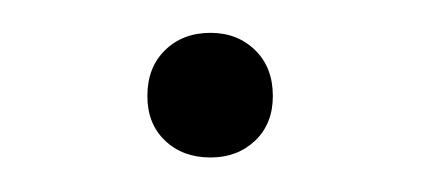

<svg xmlns="http://www.w3.org/2000/svg" viewBox="-20 -336 250 114"><path d="M105 -242.5Q88.5 -242.5 78 -252.5Q67.5 -262.5 67.5 -279Q67.5 -296 78 -306.2Q88.5 -316.5 105 -316.5Q121 -316.5 131.5 -306.2Q142 -296 142 -279Q142 -262.5 131.5 -252.5Q121 -242.5 105 -242.5Z"/></svg>

Font: Encode Sans SC Condensed Thin ExtraLight
Style: Regular
Weight: 250
Version: Version 3.002